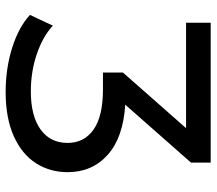

<svg xmlns="http://www.w3.org/2000/svg" viewBox="-62 -678 748 663"><g transform="rotate(90 311.5 -346.0)"><path d="M514 -344.5C474 -380.2 416.3 -400.3 341 -405L541 -632V-700H58V-615H422L230 -397V-328H288C350 -328 396.3 -317.2 427 -295.5C457.7 -273.8 473 -244 473 -206C473 -166 457.5 -134.8 426.5 -112.5C395.5 -90.2 351.7 -79 295 -79C249.7 -79 206.8 -85.8 166.5 -99.5C126.2 -113.2 93.3 -131.7 68 -155L31 -76C59 -50 96.8 -29.5 144.5 -14.5C192.2 0.5 243 8 297 8C357 8 407.8 -1.3 449.5 -20C491.2 -38.7 522.3 -64.2 543 -96.5C563.7 -128.8 574 -165.3 574 -206C574 -262.7 554 -308.8 514 -344.5Z"/></g></svg>

Font: ICO Headline
Style: Regular
Weight: 500
Designer: Julieta Ulanovsky
Foundry: Julieta Ulanovsky
Version: Version 7.200